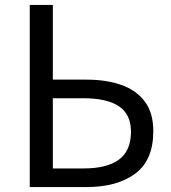

<svg xmlns="http://www.w3.org/2000/svg" viewBox="-20 -754 688 774"><path d="M100 0V-734H193V-433H328Q409 -433 469.5 -411.5Q530 -390 564 -344.5Q598 -299 598 -225Q598 -108 525 -54Q452 0 330 0ZM193 -75H317Q411 -75 459.5 -110.5Q508 -146 508 -223Q508 -293 459.5 -325.5Q411 -358 315 -358H193Z"/></svg>

Font: Chiron Sans HK TT
Style: Regular
Weight: 400
Designer: Ryoko NISHIZUKA 西塚涼子 (kana, bopomofo & ideographs); Paul D. Hunt (Latin, Greek & Cyrillic); Sandoll Communications 산돌커뮤니
Foundry: Adobe
Version: Version 2.022;hotconv 1.0.109;makeotfexe 2.5.65596